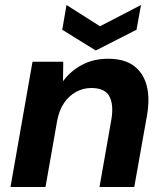

<svg xmlns="http://www.w3.org/2000/svg" viewBox="-20 -748 661 768"><path d="M22 0 110 -501H233L232 -423Q262 -464 308 -488.5Q354 -513 412 -513Q477 -513 515 -485Q553 -457 566.5 -406.5Q580 -356 568 -286L517 0H378L426 -273Q435 -331 417 -363.5Q399 -396 345 -396Q313 -396 284.5 -380.5Q256 -365 236.5 -336.5Q217 -308 209 -267L162 0ZM544 -728 526 -629 363 -546 229 -629 246 -728 380 -643Z"/></svg>

Font: DM Sans 17pt ExtraBold
Style: Italic
Weight: 800
Italic angle: -10°
Version: Version 4.004;gftools[0.9.30]